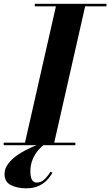

<svg xmlns="http://www.w3.org/2000/svg" viewBox="-62 -770 585 1018"><path d="M216 145.5Q209 159.5 192.5 179.2Q176 199 147.5 213.8Q119 228.5 76 228.5Q30.5 228.5 -3.8 211.5Q-38 194.5 -38 153Q-38 123 -17.5 96.8Q3 70.5 35 49.2Q67 28 102.8 12Q138.5 -4 169 -13.5L174 -4Q158.5 5.5 141 25.8Q123.5 46 111.2 75Q99 104 99 139Q99 198 133 198Q157.5 198 177 177.8Q196.5 157.5 205.5 140.5ZM-42.5 -13.5H70.5L234.5 -736.5H122.5V-750H502.5V-736.5H389.5L225.5 -13.5H337.5V0H-42.5Z"/></svg>

Font: Bodoni* 16pt
Style: Bold Italic
Weight: 700
Italic angle: -13°
Version: Version 2.3